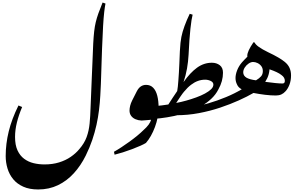

<svg xmlns="http://www.w3.org/2000/svg" viewBox="-20 -1147 2376 1518"><path d="M282 351Q213 351 164 329Q115 307 84.5 270Q54 233 39.5 185.5Q25 138 25 87Q25 -10 49 -108Q73 -206 126 -313L155 -301Q128 -237 113.5 -178.5Q99 -120 99 -64Q99 0 118.5 42Q138 84 171 108.5Q204 133 245.5 143Q287 153 332 153Q395 153 447 137Q499 121 539.5 93Q580 65 607 32Q647 -14 665 -63.5Q683 -113 688.5 -170.5Q694 -228 696 -296Q701 -411 704.5 -503.5Q708 -596 711.5 -669.5Q715 -743 717 -802Q720 -858 724.5 -898Q729 -938 737 -971.5Q745 -1005 758 -1041.5Q771 -1078 791 -1127L814 -1119Q809 -1095 804 -1052Q799 -1009 795 -939.5Q791 -870 787 -766Q785 -712 783.5 -664.5Q782 -617 780.5 -571.5Q779 -526 777.5 -482Q776 -438 773 -392Q770 -336 763 -278Q756 -220 743 -160.5Q730 -101 709.5 -40.5Q689 20 658 83Q619 162 564 222.5Q509 283 438.5 317Q368 351 282 351Z M886 76 881 53Q908 38 940 17Q972 -4 1004.5 -27.5Q1037 -51 1065.5 -74.5Q1094 -98 1114 -118Q1140 -141 1155 -161.5Q1170 -182 1174 -200Q1156 -199 1134.5 -196.5Q1113 -194 1099 -194Q1073 -195 1051 -204.5Q1029 -214 1016.5 -231.5Q1004 -249 1004 -273Q1004 -290 1009 -310.5Q1014 -331 1025 -353L1061 -424Q1087 -476 1135 -476Q1169 -476 1191 -453.5Q1213 -431 1223.5 -390Q1234 -349 1234 -294Q1234 -258 1226.5 -219Q1219 -180 1205 -142.5Q1191 -105 1173 -73Q1155 -41 1134 -17Q1120 -8 1091 5Q1062 18 1025 32Q988 46 951.5 57.5Q915 69 886 76Z M1151 -206Q1140 -206 1131 -215.5Q1122 -225 1122 -245Q1122 -276 1140.5 -292Q1159 -308 1178 -308Q1199 -308 1219 -309.5Q1239 -311 1261.5 -314Q1284 -317 1311 -321Q1328 -348 1345 -373.5Q1362 -399 1381 -427Q1383 -442 1386 -462.5Q1389 -483 1390 -508Q1393 -540 1394.5 -574Q1396 -608 1398 -644Q1400 -701 1402 -741Q1404 -781 1407 -808Q1410 -835 1414 -855Q1422 -895 1439 -941.5Q1456 -988 1480 -1038L1503 -1031Q1494 -998 1485.5 -920Q1477 -842 1471 -715Q1468 -659 1458.5 -605Q1449 -551 1431 -498Q1484 -573 1538 -612Q1592 -651 1655 -651Q1692 -651 1717.5 -631.5Q1743 -612 1743 -572Q1743 -539 1734 -506Q1725 -473 1707 -441Q1686 -399 1649.5 -365Q1613 -331 1566 -305Q1520 -279 1467.5 -260.5Q1415 -242 1357 -230Q1242 -206 1151 -206ZM1373 -333Q1411 -340 1452 -351.5Q1493 -363 1531.5 -377Q1570 -391 1600.5 -407.5Q1631 -424 1649 -441.5Q1667 -459 1667 -478Q1667 -497 1646 -507Q1625 -517 1602 -517Q1543 -517 1491 -477Q1463 -456 1435 -422Q1430 -416 1423 -407Q1416 -398 1405 -381.5Q1394 -365 1373 -333Z M1375 -236Q1345 -236 1329.5 -241.5Q1314 -247 1314 -260Q1314 -271 1324.5 -277Q1335 -283 1354 -283Q1412 -283 1482 -295.5Q1552 -308 1625.5 -329.5Q1699 -351 1767.5 -379.5Q1836 -408 1891 -441Q1864 -455 1854 -479Q1848 -491 1845 -503.5Q1842 -516 1842 -530Q1842 -558 1855 -591.5Q1868 -625 1893 -654Q1900 -662 1911.5 -674Q1923 -686 1936 -699Q1936 -700 1935.5 -702Q1935 -704 1935 -706Q1935 -724 1947 -750Q1959 -776 1984 -813L1993 -811Q2000 -795 2026.5 -776Q2053 -757 2098 -735Q2147 -712 2180 -692.5Q2213 -673 2231 -658Q2257 -637 2269 -610.5Q2281 -584 2281 -551Q2281 -510 2268.5 -477.5Q2256 -445 2237 -425Q2223 -409 2204.5 -400.5Q2186 -392 2161 -392Q2121 -392 2076 -397.5Q2031 -403 1984 -412Q1936 -384 1868.5 -353.5Q1801 -323 1720.5 -296Q1640 -269 1552 -252.5Q1464 -236 1375 -236ZM2004 -512Q2031 -528 2044.5 -544Q2058 -560 2058 -585Q2058 -608 2046 -624Q2034 -640 2016 -648.5Q1998 -657 1981 -657Q1964 -657 1945.5 -644.5Q1927 -632 1915 -613Q1903 -594 1903 -575Q1903 -548 1930 -532Q1943 -525 1961.5 -520Q1980 -515 2004 -512ZM2209 -487Q2211 -487 2213 -487Q2215 -487 2216 -487Q2232 -488 2232 -508Q2232 -535 2205 -554Q2190 -566 2166.5 -577Q2143 -588 2111 -599Q2109 -577 2104.5 -560.5Q2100 -544 2093.5 -530Q2087 -516 2077 -500Q2121 -494 2155.5 -490.5Q2190 -487 2209 -487Z"/></svg>

Font: Noto Nastaliq Urdu Medium
Style: Regular
Weight: 500
Designer: Monotype Design Team (Patrick Giasson: type design, Kamal Mansour: OpenType code, Glenda Bellarosa). Updated by Simon Co
Foundry: Monotype Imaging Inc., Simon Cozens
Version: Version 3.007